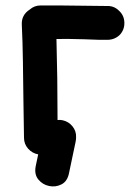

<svg xmlns="http://www.w3.org/2000/svg" viewBox="-20 -555 491 704"><path d="M233 80 257 -34Q259 -43 259 -52Q260 -74 246 -91.5Q232 -109 210 -114Q201 -116 191 -115Q191 -271 187 -412Q223 -413 289 -411Q355 -408 376 -409Q402 -410 420 -428Q437 -447 436 -473Q435 -499 416 -516Q398 -534 372 -533Q144 -536 129 -535Q106 -535 89 -520Q58 -500 60 -464Q63 -401 64 -330Q65 -259 66 -179Q67 -99 68 -50Q68 -27 83 -10Q98 7 120 11L111 54Q105 84 120.5 103Q136 122 160 127Q184 132 205.5 121Q227 110 233 80Z"/></svg>

Font: Balsamiq Sans
Style: Bold
Weight: 700
Designer: Michael Angeles
Foundry: Balsamiq SRL
Version: Version 1.020; ttfautohint (v1.8.4.7-5d5b);gftools[0.9.26]